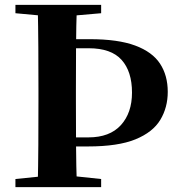

<svg xmlns="http://www.w3.org/2000/svg" viewBox="-20 -764 732 784"><path d="M217 -166V-203H341Q428 -203 473.5 -253Q519 -303 519 -386Q519 -472 476.5 -519.5Q434 -567 342 -567H217V-604H347Q462 -604 532 -578Q602 -552 633.5 -504Q665 -456 665 -389Q665 -325 634.5 -274.5Q604 -224 533 -195Q462 -166 339 -166ZM134 0Q136 -86 136.5 -173Q137 -260 137 -349V-394Q137 -483 136.5 -570Q136 -657 134 -744H294Q291 -658 290.5 -571Q290 -484 290 -396V-349Q290 -262 290.5 -174.5Q291 -87 294 0ZM195 -696 43 -710V-744H393V-710L232 -696ZM43 0V-33L200 -49H242L393 -33V0Z"/></svg>

Font: Noto Serif JP ExtraLight ExtraBold
Style: Regular
Weight: 800
Version: Version 2.003-H1;hotconv 1.1.1;makeotfexe 2.6.0